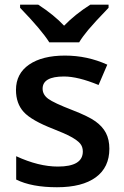

<svg xmlns="http://www.w3.org/2000/svg" viewBox="-20 -786 527 816"><path d="M444.8 -153.8Q444.8 -74.7 387.2 -32.5Q329.6 9.8 222.2 9.8Q114.3 9.8 48.8 -22.9V-122.1Q144 -78.1 226.1 -78.1Q332 -78.1 332 -142.1Q332 -162.6 320.3 -176.3Q308.6 -189.9 281.7 -204.6Q254.9 -219.2 207 -237.8Q113.8 -273.9 80.8 -310.1Q47.9 -346.2 47.9 -403.8Q47.9 -473.1 103.8 -511.5Q159.7 -549.8 255.9 -549.8Q351.1 -549.8 436 -511.2L398.9 -424.8Q311.5 -460.9 252 -460.9Q161.1 -460.9 161.1 -409.2Q161.1 -383.8 184.8 -366.2Q208.5 -348.6 288.1 -317.9Q355 -292 385.3 -270.5Q415.5 -249 430.2 -220.9Q444.8 -192.9 444.8 -153.8ZM441.4 -766.1V-752.9Q379.9 -689 354.7 -658.7Q329.6 -628.4 316.4 -606H189.5Q157.7 -657.2 65.4 -752.9V-766.1H142.6Q210 -722.2 252.4 -676.8Q299.8 -725.6 363.8 -766.1Z"/></svg>

Font: f0_53748          
Style: Regular
Weight: 600
Foundry: Ascender Corporation
Version: Version 1.10